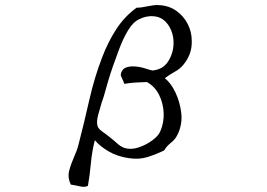

<svg xmlns="http://www.w3.org/2000/svg" viewBox="-20 -637 1040 749"><path d="M728 -478Q730 -426 695 -384Q682 -368 662.5 -357.5Q643 -347 623 -332Q647 -313 664.5 -276Q682 -239 687 -197Q692 -155 675 -117Q665 -94 648 -81Q631 -68 620 -50Q589 -35 556 -24.5Q523 -14 483 -20Q440 -26 405.5 -45.5Q371 -65 350 -90Q339 -48 334.5 0.5Q330 49 323 88Q312 93 301 91.5Q290 90 278 87Q273 86 267.5 85Q262 84 256 83Q243 55 250 28.5Q257 2 269 -25Q274 -36 278.5 -48Q283 -60 286 -72Q308 -157 328 -245.5Q348 -334 378 -412Q401 -473 433.5 -523Q466 -573 513 -607Q526 -607 537 -609Q548 -611 558 -613Q569 -615 579.5 -616.5Q590 -618 601 -617Q639 -615 667.5 -595Q696 -575 712 -544Q728 -513 728 -478ZM657 -466Q658 -493 648 -518Q638 -543 619 -558.5Q600 -574 572 -574Q561 -574 549 -571.5Q537 -569 523 -562Q499 -551 479.5 -518.5Q460 -486 445.5 -447Q431 -408 420 -377Q410 -348 401.5 -319.5Q393 -291 386 -265Q384 -259 382 -252Q380 -245 377 -238Q370 -215 363 -189Q356 -163 360 -147Q363 -135 380 -123Q397 -111 408 -102Q421 -92 436 -78.5Q451 -65 465 -60Q490 -52 519.5 -61.5Q549 -71 573.5 -89Q598 -107 605 -124Q620 -158 618.5 -196Q617 -234 600.5 -267Q584 -300 553 -317Q526 -316 508.5 -315Q491 -314 465 -310Q463 -316 461 -320.5Q459 -325 457 -329Q454 -335 452 -340.5Q450 -346 453 -354Q458 -368 470 -373Q482 -378 497 -378Q522 -378 546.5 -370Q571 -362 575 -362Q616 -366 636 -397.5Q656 -429 657 -466Z"/></svg>

Font: Yuji Mai
Style: Regular
Weight: 400
Designer: Kataoka Yuji
Foundry: Kinuta Font Factory
Version: Version 3.002